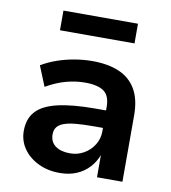

<svg xmlns="http://www.w3.org/2000/svg" viewBox="-81 -775 761 855"><g transform="rotate(10 300.0 -347.5)"><path d="M245 10Q191 10 148 -11Q105 -32 80.5 -67.5Q56 -103 56 -147Q56 -202 86.5 -235.5Q117 -269 183 -284.5Q249 -300 354 -300H418V-221H359Q313 -221 280 -218Q247 -215 226 -207.5Q205 -200 195 -187Q185 -174 185 -154Q185 -120 209.5 -102Q234 -84 276 -84Q310 -84 338.5 -100.5Q367 -117 384 -144.5Q401 -172 401 -205V-316Q401 -366 373.5 -386Q346 -406 288 -406Q247 -406 203.5 -394.5Q160 -383 113 -356L76 -447Q108 -466 145 -479Q182 -492 223 -499Q264 -506 304 -506Q375 -506 425 -484.5Q475 -463 501.5 -417.5Q528 -372 528 -300V0H413V-103H414Q402 -70 379 -44.5Q356 -19 322.5 -4.5Q289 10 245 10ZM137 -616V-705H474V-616Z"/></g></svg>

Font: Nunito Sans 9pt
Style: Bold
Weight: 700
Version: Version 3.101;gftools[0.9.27]